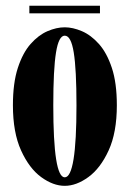

<svg xmlns="http://www.w3.org/2000/svg" viewBox="-20 -622 442 654"><path d="M200.5 11Q161 11 120.2 -18.8Q79.5 -48.5 51.8 -109.5Q24 -170.5 24 -263.5Q24 -339.5 40.8 -390.8Q57.5 -442 84.2 -472.2Q111 -502.5 141.8 -515.8Q172.5 -529 200.5 -529Q228 -529 259 -515.8Q290 -502.5 317 -472.2Q344 -442 361 -390.8Q378 -339.5 378 -263.5Q378 -170.5 350 -109.5Q322 -48.5 281 -18.8Q240 11 200.5 11ZM200.5 -18Q240.5 -18 240.5 -263.5Q240.5 -386 231.2 -443.2Q222 -500.5 200.5 -500.5Q180 -500.5 170.8 -443.2Q161.5 -386 161.5 -263.5Q161.5 -18 200.5 -18ZM80 -576.5V-602.5H320.5V-576.5Z"/></svg>

Font: Imbue 50pt ExtraBold
Style: Regular
Weight: 800
Designer: Tyler Finck
Foundry: Etcetera Type Company
Version: Version 1.102; ttfautohint (v1.8.3)